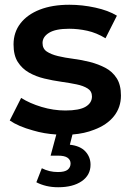

<svg xmlns="http://www.w3.org/2000/svg" viewBox="-20 -560 555 808"><path d="M225 228Q198 228 175 222.5Q152 217 133 207L156 148Q172 156 188.5 160Q205 164 224 164Q253 164 265 154Q277 144 277 128Q277 113 264.5 104Q252 95 224 95H193L217 6Q166 3 119 -11Q57 -28 21 -53L69 -148Q105 -125 155 -110Q205 -95 255 -95Q314 -95 340.5 -111Q367 -127 367 -154Q367 -176 349 -187.5Q331 -199 302 -205Q273 -211 237.5 -216Q202 -221 166.5 -229.5Q131 -238 102 -254.5Q73 -271 55 -299Q37 -327 37 -373Q37 -424 66 -461.5Q95 -499 147.5 -519.5Q200 -540 272 -540Q326 -540 381 -528Q436 -516 472 -494L424 -399Q386 -422 347.5 -430.5Q309 -439 271 -439Q214 -439 186.5 -422Q159 -405 159 -379Q159 -355 177 -343Q195 -331 224 -324Q253 -317 288.5 -312.5Q324 -308 359 -299Q394 -290 423.5 -274.5Q453 -259 471 -231Q489 -203 489 -158Q489 -108 459.5 -71Q430 -34 376 -14Q336 2 285 6L274 49Q318 54 339.5 77.5Q361 101 361 133Q361 177 324 202.5Q287 228 225 228Z"/></svg>

Font: Montserrat Thin SemiBold
Style: Regular
Weight: 600
Version: Version 9.000